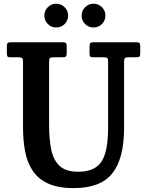

<svg xmlns="http://www.w3.org/2000/svg" viewBox="-20 -972 772 1009"><path d="M525 -671H470Q458 -671 454.2 -675Q450.5 -679 450.5 -691V-725.5Q450.5 -740.5 454.2 -745.2Q458 -750 472.5 -750H694Q708 -750 712.5 -746.5Q717 -743 717 -728.5V-692Q717 -678 712.5 -674.5Q708 -671 696 -671H656.5Q641 -671 636.5 -667.2Q632 -663.5 632 -648V-300Q632 -139 570.5 -61.2Q509 16.5 367 16.5Q285 16.5 232.8 -7.5Q180.5 -31.5 151.8 -74.8Q123 -118 112 -176.2Q101 -234.5 101 -303V-649Q101 -664 95.2 -667.5Q89.5 -671 75 -671H36.5Q22.5 -671 19.2 -675.2Q16 -679.5 16 -693.5V-728.5Q16 -742 20.8 -746Q25.5 -750 38.5 -750H308Q320.5 -750 325.5 -746.8Q330.5 -743.5 330.5 -730V-694Q330.5 -679 325.8 -675Q321 -671 306 -671H263.5Q246.5 -671 242.2 -666.8Q238 -662.5 238 -645.5V-316Q238 -241.5 249.2 -186Q260.5 -130.5 293.5 -100Q326.5 -69.5 390.5 -69.5Q478 -69.5 513 -122.2Q548 -175 548 -300V-647.5Q548 -663 543.8 -667Q539.5 -671 525 -671ZM471.5 -827.5Q445.5 -827.5 427.2 -845.8Q409 -864 409 -890Q409 -915.5 427.2 -934Q445.5 -952.5 471.5 -952.5Q497.5 -952.5 515.8 -934Q534 -915.5 534 -890Q534 -864 515.8 -845.8Q497.5 -827.5 471.5 -827.5ZM275.5 -827.5Q249.5 -827.5 231.2 -845.8Q213 -864 213 -890Q213 -915.5 231.2 -934Q249.5 -952.5 275.5 -952.5Q301.5 -952.5 319.8 -934Q338 -915.5 338 -890Q338 -864 319.8 -845.8Q301.5 -827.5 275.5 -827.5Z"/></svg>

Font: Besley* Narrow Semi
Style: Regular
Weight: 600
Width: 4
Designer: Owen Earl
Foundry: indestructible type*
Version: Version 3.000; ttfautohint (v1.8.3)